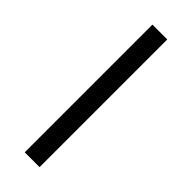

<svg xmlns="http://www.w3.org/2000/svg" viewBox="-240 -736 759 759"><g transform="rotate(45 139.5 -357.0)"><path d="M181 -714H98V0H181Z"/></g></svg>

Font: OpenSansMMV
Style: Regular
Weight: 400
Designer: Steve Matteson
Foundry: Ascender Corporation
Version: Version 4.000